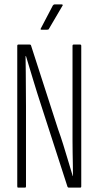

<svg xmlns="http://www.w3.org/2000/svg" viewBox="-20 -859 450 879"><path d="M63 0Q59 0 59 -6V-649Q59 -655 64 -655H116Q121 -655 122 -651L246 -267Q258 -234 269.5 -197Q281 -160 292 -123Q303 -86 313 -53H314Q314 -78 313.5 -105Q313 -132 312.5 -160Q312 -188 312 -215.5Q312 -243 312 -268V-649Q312 -655 317 -655H347Q352 -655 352 -649V-6Q352 0 347 0H295Q291 0 289 -4L169 -375Q150 -433 132.5 -491Q115 -549 99 -602H97Q98 -567 98 -527.5Q98 -488 98.5 -448.5Q99 -409 99 -372V-6Q99 0 94 0ZM170 -723Q167 -723 166 -724.5Q165 -726 167 -729L222 -834Q226 -839 230 -839H262Q266 -839 267 -836.5Q268 -834 265 -831L204 -727Q203 -723 196 -723Z"/></svg>

Font: Sofia Sans Extra Condensed Light
Style: Regular
Weight: 300
Designer: Botio Nikoltchev, Ani Petrova
Foundry: lettersoup
Version: Version 4.101